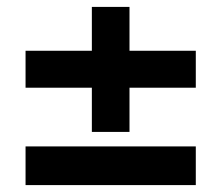

<svg xmlns="http://www.w3.org/2000/svg" viewBox="-20 -536 640 556"><path d="M246 -154V-282H54V-389H246V-516H355V-389H547V-282H355V-154ZM54 0V-112H547V0Z"/></svg>

Font: Rethink Sans
Style: Bold
Weight: 700
Designer: The Rethink Sans project authors (Hans Thiessen). DM Sans designed by Colophon Foundry.
Foundry: Rethink Communications LLC
Version: Version 1.001